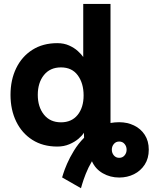

<svg xmlns="http://www.w3.org/2000/svg" viewBox="-20 -743 787 990"><path d="M300.3 171.9Q300.3 171.9 306.4 152.1Q312.5 132.3 325.9 101.1Q339.4 69.8 361.1 34.2Q382.8 -1.5 413.6 -32.7Q412.6 -48.8 412.6 -58.6Q404.3 -44.4 385 -27.8Q365.7 -11.2 337.6 0.7Q309.6 12.7 275.4 12.7Q201.2 12.7 147 -21.7Q92.8 -56.2 63.5 -116.5Q34.2 -176.8 34.2 -253.9Q34.2 -331.1 63.5 -391.4Q92.8 -451.7 147 -486.1Q201.2 -520.5 275.4 -520.5Q309.6 -520.5 336.2 -508.5Q362.8 -496.6 381.1 -480Q399.4 -463.4 409.2 -449.2V-722.7H549.8V-108.9Q571.8 -112.8 593.8 -112.8Q594.2 -112.8 594.7 -112.8Q636.2 -112.8 670.9 -96.2Q705.6 -79.6 726.3 -47.9Q747.1 -16.1 747.1 28.8Q747.1 73.7 726.1 106Q705.1 138.2 670.7 155.3Q636.2 172.4 594.7 172.4Q548.3 172.4 510 150.4Q471.7 128.4 454.1 88.4Q434.6 121.6 422.1 153.6Q409.7 185.5 403.6 206.5Q397.5 227.5 397.5 227.5ZM411.1 -251Q411.1 -313.5 381.1 -354.5Q351.1 -395.5 294.4 -395.5Q238.3 -395.5 206.5 -356Q174.8 -316.4 174.8 -253.9Q174.8 -191.9 206.5 -152.1Q238.3 -112.3 294.4 -112.3Q349.6 -112.3 380.4 -150.6Q411.1 -189 411.1 -251ZM594.7 70.8Q611.8 70.8 622.3 58.3Q632.8 45.9 632.8 28.8Q632.8 11.7 622.3 -0.7Q611.8 -13.2 594.7 -13.2Q577.6 -13.2 567.1 -0.7Q556.6 11.7 556.6 28.8Q556.6 45.9 567.1 58.3Q577.6 70.8 594.7 70.8Z"/></svg>

Font: Giphurs
Style: Bold
Weight: 700
Version: Version 0.920; ttfautohint (v1.8.4.7-5d5b)